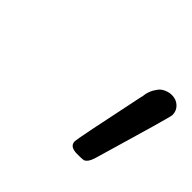

<svg xmlns="http://www.w3.org/2000/svg" viewBox="-83 -824 569 569"><g transform="rotate(45 201.0 -540.0)"><path d="M252 -400.9Q252 -412.1 297.9 -629.9Q297.9 -629.9 299.8 -637.2Q300.8 -644 301.3 -647.5Q301.8 -650.9 304.4 -658.4Q307.1 -666 310.1 -670.9Q313 -675.8 317.4 -681.9Q321.8 -688 327.9 -691.9Q334 -695.8 342 -698.5Q350.1 -701.2 358.9 -701.2Q377 -701.2 389.4 -689.7Q401.9 -678.2 401.9 -660.2Q401.9 -651.4 331.1 -411.1Q326.2 -395 320.6 -387.9Q314.9 -380.9 309.6 -379.9Q304.2 -378.9 290 -378.9H283.2Q252 -378.9 252 -400.9Z"/></g></svg>

Font: CMU Concrete
Style: BoldItalic
Weight: 700
Italic angle: -14.04°
Version: Version 0.7.0